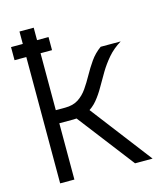

<svg xmlns="http://www.w3.org/2000/svg" viewBox="-118 -889 836 977"><g transform="rotate(-15 300.0 -400.0)"><path d="M15 -665.5V-734.5H212.5V-665.5ZM77 -618V-800H152V-618ZM99 -296.5V-365.5H201Q243 -365.5 270.8 -383.5Q298.5 -401.5 318.8 -430.8Q339 -460 357.8 -494Q376.5 -528 399.5 -561Q422.5 -594 456 -618H561.5Q519.5 -592.5 491 -559.2Q462.5 -526 441 -490Q419.5 -454 400 -419.5Q380.5 -385 357.5 -357.2Q334.5 -329.5 303.2 -313Q272 -296.5 226 -296.5ZM77 0V-618H152V0ZM471.5 0 214.5 -334.5 293 -354 564 0Z"/></g></svg>

Font: Victor Mono Thin
Style: Regular
Weight: 100
Monospace: yes
Designer: Rune Bjørnerås
Version: Version 1.561;gftools[0.9.30]